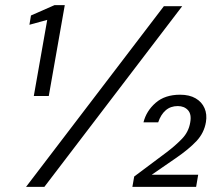

<svg xmlns="http://www.w3.org/2000/svg" viewBox="-20 -724 867 744"><path d="M111 -352 163 -647 94 -628 100 -664 191 -704H231L169 -352ZM81 0 615 -700H686L152 0ZM493 0 500 -40 627 -135Q660 -160 685.5 -186.5Q711 -213 717 -249Q723 -281 708.5 -297Q694 -313 669 -313Q641 -313 622 -296.5Q603 -280 593 -250H536Q547 -294 583 -325.5Q619 -357 678 -357Q714 -357 738 -343Q762 -329 772.5 -305Q783 -281 778 -251Q771 -209 741.5 -177.5Q712 -146 661 -111L568 -47H748L740 0Z"/></svg>

Font: DM Sans 10pt Light
Style: Italic
Weight: 300
Italic angle: -10°
Version: Version 4.004;gftools[0.9.30]